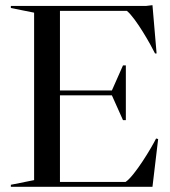

<svg xmlns="http://www.w3.org/2000/svg" viewBox="-20 -723 657 743"><path d="M22 0H570L592 -185L584 -187C568 -154 501 -42 466 -19H212V-354H413L456 -258H467V-470H456L413 -373H212V-681H471C507 -651 565 -547 580 -516H586L570 -703L545 -700H22V-692L112 -674V-26L22 -8Z"/></svg>

Font: Mazius Display
Style: Regular
Weight: 400
Designer: Alberto Casagrande & Collletttivo
Foundry: Collletttivo
Version: Version 2.000;Glyphs 3.2 (3217)